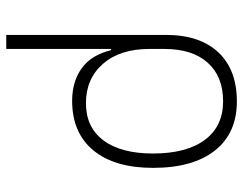

<svg xmlns="http://www.w3.org/2000/svg" viewBox="-103 -464 792 626"><g transform="rotate(90 293.0 -151.0)"><path d="M308.6 9.8Q245.1 9.8 201.9 -22Q158.7 -53.7 143.6 -117.2H139.6V224.6H93.8V-295.4Q93.8 -406.2 150.6 -466.8Q207.5 -527.3 310.5 -527.3Q414.1 -527.3 470.7 -455.8Q527.3 -384.3 527.3 -253.9Q527.3 -128.4 470.2 -59.3Q413.1 9.8 308.6 9.8ZM139.6 -242.2Q139.6 -146 188.2 -90.6Q236.8 -35.2 316.4 -35.2Q395 -35.2 437.7 -92.3Q480.5 -149.4 480.5 -253.9Q480.5 -363.3 436 -422.9Q391.6 -482.4 310.5 -482.4Q229.5 -482.4 184.6 -432.4Q139.6 -382.3 139.6 -291Z"/></g></svg>

Font: Cascadia Code NF ExtraLight
Style: Regular
Weight: 200
Monospace: yes
Designer: Aaron Bell
Foundry: Saja Typeworks
Version: Version 2404.023; ttfautohint (v1.8.4)